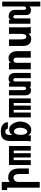

<svg xmlns="http://www.w3.org/2000/svg" viewBox="1882 -2712 1036 4840"><g transform="rotate(90 2400.0 -292.0)"><path d="M187.5 -432.5Q168 -432.5 155.2 -415.8Q142.5 -399 142.5 -378.5V171H21V-790H142.5V-513.5Q157.5 -533 181.8 -544.5Q206 -556 238.5 -556Q262.5 -556 290.8 -544.8Q319 -533.5 339.8 -507Q360.5 -480.5 360.5 -438V-157.5Q360.5 -138 373.5 -123.8Q386.5 -109.5 405 -109.5Q424 -109.5 434.2 -122Q444.5 -134.5 444.5 -153.5V-541H577.5V-224L578.5 0H481.5L475 -41.5Q459.5 -15.5 443.8 -3.8Q428 8 402.5 8Q321.5 8 275.2 -32.8Q229 -73.5 229 -148.5V-378.5Q229 -390 224 -402.8Q219 -415.5 209.5 -424Q200 -432.5 187.5 -432.5Z M661.5 -550H823L831 -490Q858 -528 888.8 -544.5Q919.5 -561 962.5 -561Q1015.5 -561 1055 -538Q1094.5 -515 1116 -471Q1137.5 -427 1137.5 -366V0H973V-301.5Q973 -369 957.5 -403.2Q942 -437.5 904.5 -437.5Q866.5 -437.5 850 -400.8Q833.5 -364 833.5 -293.5V0H669.5V-437Q669.5 -486 661.5 -550Z M1269 -202.5V-550H1433V-196.5Q1433 -154.5 1448 -134.5Q1463 -114.5 1495 -114.5Q1528.5 -114.5 1545.8 -134.5Q1563 -154.5 1563 -198.5V-550H1726.5V-119Q1726.5 -99 1729 -45Q1730 -28 1731 0H1563L1559 -43Q1539.5 -18.5 1524.5 -7.8Q1509.5 3 1488.8 6.2Q1468 9.5 1426 9.5Q1388.5 9.5 1352.2 -16Q1316 -41.5 1292.5 -89.8Q1269 -138 1269 -202.5Z M1818.5 -157.5V-550H1950V-157.5Q1950 -138 1963 -123.8Q1976 -109.5 1994.5 -109.5Q2013.5 -109.5 2023.8 -122Q2034 -134.5 2034 -153.5V-550H2165.5V-513.5Q2180.5 -533 2204.8 -544.5Q2229 -556 2261.5 -556Q2286.5 -556 2314.5 -543.5Q2342.5 -531 2363 -499.5Q2383.5 -468 2383.5 -415V0H2252V-378.5Q2252 -390 2247 -402.8Q2242 -415.5 2232.5 -424Q2223 -432.5 2210.5 -432.5Q2191 -432.5 2178.2 -415.8Q2165.5 -399 2165.5 -378.5V0H2067L2064.5 -41.5Q2049 -16 2026 -3Q2003 10 1966 10Q1896.5 10 1857.5 -33Q1818.5 -76 1818.5 -157.5Z M2940 0H2460V-550H2577V-119H2641.5V-550H2749.5V-119H2817.5V-550H2940Z M3062 27H3223Q3223 44.5 3232.5 59Q3242 73.5 3258.8 82.2Q3275.5 91 3296 91Q3331 91 3349.2 78Q3367.5 65 3375.8 28.8Q3384 -7.5 3384 -79L3380 -80Q3359 -37.5 3325.5 -21.8Q3292 -6 3241 -6Q3179 -6 3134 -51.5Q3089 -97 3066 -162.5Q3043 -228 3043 -285Q3043 -343.5 3065.8 -408Q3088.5 -472.5 3136.5 -517.2Q3184.5 -562 3255 -562Q3295 -562 3325 -549.2Q3355 -536.5 3377 -504L3382 -495Q3385.5 -488.5 3388.8 -482.8Q3392 -477 3392 -480V-552L3541 -551Q3535 -491 3535 -453V-49Q3535 45 3511.5 100Q3488 155 3434.8 180.5Q3381.5 206 3289 206Q3224 206 3172.5 185.2Q3121 164.5 3091.5 124Q3062 83.5 3062 27ZM3379 -296Q3379 -336.5 3371 -374Q3363 -411.5 3345.5 -435.8Q3328 -460 3301 -460Q3270 -460 3247 -434.8Q3224 -409.5 3212 -368Q3200 -326.5 3200 -279Q3200 -237 3211.8 -201.8Q3223.5 -166.5 3246 -145.8Q3268.5 -125 3299 -125Q3326 -125 3344.2 -150.8Q3362.5 -176.5 3370.8 -215.8Q3379 -255 3379 -296Z M4140 0H3660V-550H3777V-119H3841.5V-550H3949.5V-119H4017.5V-550H4140Z M4455 19.5Q4342.5 19.5 4284.2 -54Q4226 -127.5 4226 -271V-500.5H4366.5V-264.5Q4366.5 -189.5 4389.2 -152Q4412 -114.5 4455 -114.5Q4486.5 -114.5 4511.8 -128.2Q4537 -142 4551.5 -169Q4566 -196 4566 -234V-775H4711.5V46H4771V181.5H4566V-19.5Q4544.5 -0.5 4518 9.5Q4491.5 19.5 4455 19.5Z"/></g></svg>

Font: JuliaMono Black
Style: Regular
Weight: 900
Monospace: yes
Designer: cormullion
Foundry: corm
Version: Version 0.054; ttfautohint (v1.8.4)